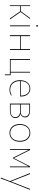

<svg xmlns="http://www.w3.org/2000/svg" viewBox="1808 -2516 926 4581"><g transform="rotate(90 2270.5 -226.0)"><path d="M107 0V-480H126V-262H251L409 -480H432L267 -255L444 0H420L251 -245H126V0Z M613 -633Q607 -627 598 -627Q589 -627 583 -633Q577 -639 577 -648Q577 -657 583 -663Q589 -669 598 -669Q607 -669 613 -663Q619 -657 619 -648Q619 -639 613 -633ZM586 0V-480H607V0Z M821 0V-480H842V-262H1153V-480H1174V0H1153V-245H842V0Z M1756 121V0H1388V-480H1409V-17H1693V-480H1713V-17H1775V121Z M2119 10Q2016 10 1955 -57.5Q1894 -125 1894 -239Q1894 -350 1949 -418Q2004 -486 2095 -486Q2179 -486 2231 -424.5Q2283 -363 2283 -264Q2283 -251 2282 -244H1915V-242Q1915 -133 1970.5 -70Q2026 -7 2121 -7Q2191 -7 2255 -44L2260 -30Q2201 10 2119 10ZM2093 -468Q2014 -468 1967 -413Q1920 -358 1915 -261H2262Q2262 -356 2216.5 -412Q2171 -468 2093 -468Z M2453 0V-480H2612Q2693 -480 2737.5 -450Q2782 -420 2782 -365Q2782 -324 2759 -293.5Q2736 -263 2698 -254Q2744 -241 2770.5 -208.5Q2797 -176 2797 -130Q2797 -68 2749 -34Q2701 0 2614 0ZM2641 -261Q2660 -261 2678 -258Q2761 -285 2761 -358Q2761 -409 2722.5 -436Q2684 -463 2612 -463H2473V-261ZM2473 -17H2623Q2697 -17 2736.5 -45Q2776 -73 2776 -126Q2776 -180 2737 -212Q2698 -244 2633 -244H2473Z M3152 10Q3057 10 2999 -58Q2941 -126 2941 -237Q2941 -349 2999.5 -417.5Q3058 -486 3154 -486Q3247 -486 3304.5 -418.5Q3362 -351 3362 -240Q3362 -128 3304 -59Q3246 10 3152 10ZM3154 -8Q3238 -8 3289.5 -70.5Q3341 -133 3341 -237Q3341 -342 3288.5 -405Q3236 -468 3149 -468Q3064 -468 3013 -404.5Q2962 -341 2962 -239Q2962 -135 3014.5 -71.5Q3067 -8 3154 -8Z M3537 0V-480H3560L3753 -95L3950 -480H3971V0H3953V-451L3760 -75H3743L3556 -449V0Z M4218 217 4302 0 4110 -480H4133L4311 -26L4488 -480H4509L4320 0L4241 217Z"/></g></svg>

Font: Cantarell Thin
Style: Regular
Weight: 100
Designer: Dave Crossland, Nikolaus Waxweiler, Florian Fecher, Jacques Le Bailly, Eben Sorkin, Alexei Vanyashin, Alexios Zavras, Em
Version: Version 0.303